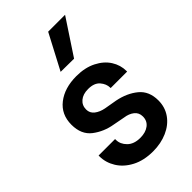

<svg xmlns="http://www.w3.org/2000/svg" viewBox="-243 -888 980 980"><g transform="rotate(-45 247.5 -397.5)"><path d="M42 -168V-174H161V-168Q161 -137 186 -112Q211 -87 257 -87Q295 -87 319 -105Q343 -123 343 -155Q343 -183 322.5 -199Q302 -215 272 -219L209 -231Q148 -241 101.5 -276.5Q55 -312 55 -383Q55 -457 109 -499Q163 -541 248 -541Q310 -541 355.5 -518Q401 -495 424.5 -458Q448 -421 448 -378V-374H329V-377Q329 -404 308.5 -428Q288 -452 244 -452Q207 -452 185 -433.5Q163 -415 163 -385Q163 -359 183.5 -343Q204 -327 235 -321L304 -309Q369 -296 413 -260Q457 -224 457 -157Q457 -108 430.5 -70.5Q404 -33 357.5 -12.5Q311 8 254 8Q188 8 140 -17Q92 -42 67 -82.5Q42 -123 42 -168ZM207 -613 307 -803H429L303 -612Z"/></g></svg>

Font: Lopes Sans SemiBold
Style: Regular
Weight: 600
Designer: Gabriel Lam, Diego Maldonado
Foundry: TypeRant, Foresti Design
Version: Version 4.000